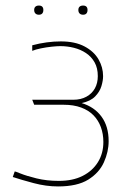

<svg xmlns="http://www.w3.org/2000/svg" viewBox="-20 -660 441 691"><path d="M120 -640Q112 -640 107.5 -636Q103 -632 103 -624Q103 -616 107.5 -611.5Q112 -607 120 -607Q128 -607 132 -611.5Q136 -616 136 -624Q136 -632 132 -636Q128 -640 120 -640ZM279 -640Q271 -640 266.5 -636Q262 -632 262 -624Q262 -616 266.5 -611.5Q271 -607 279 -607Q287 -607 291 -611.5Q295 -616 295 -624Q295 -632 291 -636Q287 -640 279 -640ZM96 -477Q108 -482 127.5 -486Q147 -490 166.5 -492Q186 -494 197 -494Q222 -494 246 -488Q270 -482 289.5 -469Q309 -456 320.5 -435.5Q332 -415 332 -386Q332 -361 321.5 -342Q311 -323 291 -312Q271 -301 244 -301H96L103 -283H209Q245 -283 272 -273Q299 -263 316.5 -245Q334 -227 343 -202.5Q352 -178 352 -149Q352 -108 332.5 -76.5Q313 -45 277.5 -27Q242 -9 192 -9Q148 -9 111.5 -18Q75 -27 54 -35.5Q33 -44 33 -43L26 -23Q56 -13 101 -1Q146 11 189 11Q258 11 297.5 -13.5Q337 -38 354 -76Q371 -114 371 -152Q371 -205 345.5 -240Q320 -275 274 -289Q306 -296 322.5 -313Q339 -330 345 -350Q351 -370 351 -386Q351 -418 334.5 -446.5Q318 -475 284 -493Q250 -511 199 -511Q174 -511 148 -507.5Q122 -504 96 -497Z"/></svg>

Font: Advent Pro Thin
Style: Regular
Weight: 250
Version: Version 3.000